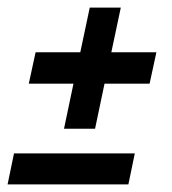

<svg xmlns="http://www.w3.org/2000/svg" viewBox="-25 -487 454 507"><path d="M169 -266H51L69 -349H187L212 -467H294L269 -349H388L370 -266H251L226 -147H144ZM12 -82H331L314 0H-5Z"/></svg>

Font: Prompt
Style: Italic
Weight: 400
Italic angle: -12°
Designer: Katatrad Team
Foundry: CadsonDemak
Version: Version 1.001